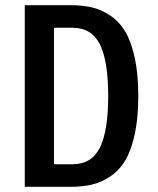

<svg xmlns="http://www.w3.org/2000/svg" viewBox="-20 -720 610 740"><path d="M75.5 0V-700H251Q297.5 -700 334.2 -691.5Q371 -683 405.8 -659.5Q440.5 -636 463.2 -597.5Q486 -559 499.5 -496.5Q513 -434 513 -350Q513 -266 499.5 -203.5Q486 -141 463.2 -102.5Q440.5 -64 405.8 -40.5Q371 -17 334.2 -8.5Q297.5 0 251 0ZM188 -87H259.5Q333.5 -87 365.2 -151.5Q397 -216 397 -350Q397 -484 365.2 -548.5Q333.5 -613 259.5 -613H188Z"/></svg>

Font: League Mono Narrow Medium
Style: Regular
Weight: 500
Width: 3
Designer: Tyler Finck
Foundry: The League of Moveable Type / Tyler Finck
Version: Version 2.210